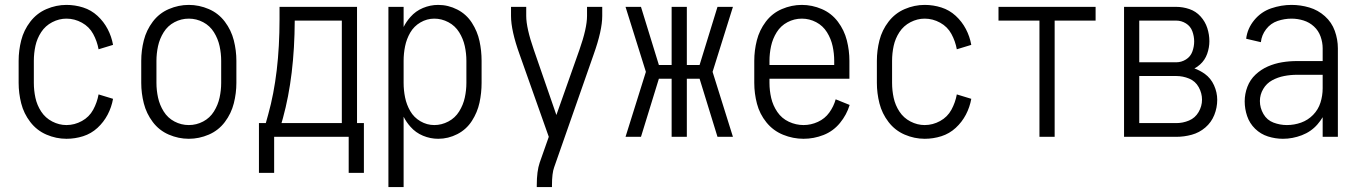

<svg xmlns="http://www.w3.org/2000/svg" viewBox="-20 -558 5540 783"><path d="M251 8Q209 8 169.5 -9Q130 -26 103.5 -60.5Q77 -95 66.5 -136.5Q56 -178 56 -220V-310Q56 -352 66.5 -393.5Q77 -435 103.5 -469.5Q130 -504 169.5 -521Q209 -538 251 -538Q286 -538 319 -527.5Q352 -517 377.5 -493.5Q403 -470 419 -439.5Q435 -409 441 -375L382 -357Q376 -390 360 -419.5Q344 -449 314 -465.5Q284 -482 251 -482Q221 -482 193 -467.5Q165 -453 148 -427Q131 -401 124.5 -371Q118 -341 118 -310V-220Q118 -189 124.5 -159Q131 -129 148 -103Q165 -77 193 -62.5Q221 -48 251 -48Q284 -48 314 -64.5Q344 -81 360 -110.5Q376 -140 382 -173L441 -155Q435 -121 419 -90.5Q403 -60 377.5 -36.5Q352 -13 319 -2.5Q286 8 251 8Z M750 8Q708 8 668.5 -9Q629 -26 603 -60.5Q577 -95 566.5 -136.5Q556 -178 556 -220V-310Q556 -352 566.5 -393.5Q577 -435 603 -469.5Q629 -504 668.5 -521Q708 -538 750 -538Q792 -538 831.5 -521Q871 -504 897 -469.5Q923 -435 933.5 -393.5Q944 -352 944 -310V-220Q944 -178 933.5 -136.5Q923 -95 897 -60.5Q871 -26 831.5 -9Q792 8 750 8ZM750 -48Q781 -48 808.5 -62.5Q836 -77 852.5 -103.5Q869 -130 875.5 -160Q882 -190 882 -220V-310Q882 -340 875.5 -370Q869 -400 852.5 -426.5Q836 -453 808.5 -467.5Q781 -482 750 -482Q719 -482 691.5 -467.5Q664 -453 647.5 -426.5Q631 -400 624.5 -370Q618 -340 618 -310V-220Q618 -190 624.5 -160Q631 -130 647.5 -103.5Q664 -77 691.5 -62.5Q719 -48 750 -48Z M1036 147V-56H1064L1074 -92Q1120 -257 1120 -480V-530H1436V-56H1464V147H1402V0H1098V147ZM1128 -56H1374V-474H1182Q1181 -248 1134 -77Z M1564 205V-530H1626V-448Q1637 -470 1654 -489Q1675 -513 1705 -525.5Q1735 -538 1767 -538Q1808 -538 1845 -519Q1882 -500 1904.5 -465Q1927 -430 1935.5 -390.5Q1944 -351 1944 -310V-220Q1944 -179 1935.5 -139.5Q1927 -100 1904.5 -65Q1882 -30 1845 -11Q1808 8 1767 8Q1735 8 1705 -4.5Q1675 -17 1654 -41Q1637 -60 1626 -82V205ZM1751 -48Q1781 -48 1808.5 -62.5Q1836 -77 1852.5 -103.5Q1869 -130 1875.5 -160Q1882 -190 1882 -220V-310Q1882 -340 1875.5 -370Q1869 -400 1852.5 -426.5Q1836 -453 1808.5 -467.5Q1781 -482 1751 -482Q1721 -482 1694.5 -466.5Q1668 -451 1653 -425Q1638 -399 1632 -369.5Q1626 -340 1626 -310V-220Q1626 -190 1632 -160.5Q1638 -131 1653 -105Q1668 -79 1694.5 -63.5Q1721 -48 1751 -48Z M2169 205V198Q2169 140 2181 105L2218 0L2099 -336Q2064 -433 2064 -493V-530H2126V-493Q2126 -444 2157 -355L2249 -89L2343 -355Q2374 -443 2374 -493V-530H2436V-493Q2436 -434 2401 -336L2240 124Q2231 148 2231 198V205Z M2531 0 2614 -265 2531 -530H2594L2667 -293H2719V-530H2781V-293H2833L2906 -530H2969L2886 -265L2969 0H2906L2833 -237H2781V0H2719V-237H2667L2594 0Z M3257 8Q3214 8 3173.5 -8.5Q3133 -25 3105.5 -59Q3078 -93 3067 -135Q3056 -177 3056 -220V-310Q3056 -352 3066.5 -393.5Q3077 -435 3103 -469.5Q3129 -504 3168.5 -521Q3208 -538 3250 -538Q3292 -538 3331.5 -521Q3371 -504 3397 -469.5Q3423 -435 3433.5 -393.5Q3444 -352 3444 -310V-237H3118V-220Q3118 -189 3125 -158.5Q3132 -128 3150 -101.5Q3168 -75 3197 -61.5Q3226 -48 3257 -48Q3287 -48 3315.5 -61Q3344 -74 3362 -99Q3380 -124 3388 -153L3445 -130Q3433 -90 3405.5 -56.5Q3378 -23 3338.5 -7.5Q3299 8 3257 8ZM3118 -293H3382V-310Q3382 -340 3375.5 -370Q3369 -400 3352.5 -426.5Q3336 -453 3308.5 -467.5Q3281 -482 3250 -482Q3219 -482 3191.5 -467.5Q3164 -453 3147.5 -426.5Q3131 -400 3124.5 -370Q3118 -340 3118 -310Z M3751 8Q3709 8 3669.5 -9Q3630 -26 3603.5 -60.5Q3577 -95 3566.5 -136.5Q3556 -178 3556 -220V-310Q3556 -352 3566.5 -393.5Q3577 -435 3603.5 -469.5Q3630 -504 3669.5 -521Q3709 -538 3751 -538Q3786 -538 3819 -527.5Q3852 -517 3877.5 -493.5Q3903 -470 3919 -439.5Q3935 -409 3941 -375L3882 -357Q3876 -390 3860 -419.5Q3844 -449 3814 -465.5Q3784 -482 3751 -482Q3721 -482 3693 -467.5Q3665 -453 3648 -427Q3631 -401 3624.5 -371Q3618 -341 3618 -310V-220Q3618 -189 3624.5 -159Q3631 -129 3648 -103Q3665 -77 3693 -62.5Q3721 -48 3751 -48Q3784 -48 3814 -64.5Q3844 -81 3860 -110.5Q3876 -140 3882 -173L3941 -155Q3935 -121 3919 -90.5Q3903 -60 3877.5 -36.5Q3852 -13 3819 -2.5Q3786 8 3751 8Z M4219 0V-474H4052V-530H4448V-474H4281V0Z M4564 0V-530H4777Q4804 -530 4830.5 -521Q4857 -512 4876 -491Q4895 -470 4903.5 -443.5Q4912 -417 4912 -390Q4912 -364 4903 -338.5Q4894 -313 4874 -295Q4863 -285 4851 -279Q4873 -271 4893 -257Q4918 -239 4931 -210Q4944 -181 4944 -151Q4944 -119 4932 -89Q4920 -59 4895.5 -38Q4871 -17 4840 -8.5Q4809 0 4777 0ZM4626 -56H4777Q4804 -56 4829 -66.5Q4854 -77 4868 -101Q4882 -125 4882 -151.5Q4882 -178 4868.5 -202.5Q4855 -227 4829.5 -237.5Q4804 -248 4777 -248H4626ZM4777 -304Q4798 -304 4816.5 -315.5Q4835 -327 4842.5 -347.5Q4850 -368 4850 -389Q4850 -410 4842.5 -430.5Q4835 -451 4816.5 -462.5Q4798 -474 4777 -474H4626V-304Z M5212 8Q5181 8 5151 -1.5Q5121 -11 5098.5 -33Q5076 -55 5066 -84.5Q5056 -114 5056 -144.5Q5056 -175 5067 -204Q5078 -233 5100.5 -254Q5123 -275 5150.5 -287Q5178 -299 5208 -304Q5238 -309 5269 -309H5374V-361Q5374 -385 5365.5 -409Q5357 -433 5338.5 -450Q5320 -467 5296 -474.5Q5272 -482 5247 -482Q5218 -482 5190 -472.5Q5162 -463 5143.5 -439Q5125 -415 5122 -386L5062 -400Q5067 -442 5095 -476Q5123 -510 5164 -524Q5205 -538 5247 -538Q5284 -538 5319.5 -527.5Q5355 -517 5383 -492Q5411 -467 5423.5 -432Q5436 -397 5436 -361V0H5374V-80Q5365 -65 5353 -51Q5327 -21 5289 -6.5Q5251 8 5212 8ZM5228 -48Q5258 -48 5286 -58Q5314 -68 5335 -89.5Q5356 -111 5365 -139.5Q5374 -168 5374 -198V-253H5269Q5243 -253 5217 -248Q5191 -243 5168 -230.5Q5145 -218 5131.5 -195Q5118 -172 5118 -146Q5118 -118 5132.5 -93Q5147 -68 5173.5 -58Q5200 -48 5228 -48Z"/></svg>

Font: Iosevka SS01 Light
Style: Regular
Weight: 300
Monospace: yes
Designer: Belleve Invis
Foundry: Belleve Invis
Version: 2.3.3; ttfautohint (v1.8.3)